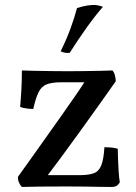

<svg xmlns="http://www.w3.org/2000/svg" viewBox="-20 -741 541 763"><path d="M67 2Q60 -5 55.5 -15.5Q51 -26 51 -38Q72 -67 101.5 -108.5Q131 -150 164 -196.5Q197 -243 228.5 -287.5Q260 -332 285 -368.5Q310 -405 323 -426L343 -414H223Q187 -414 166 -406Q145 -398 133.5 -375Q122 -352 112 -308Q100 -308 85.5 -310Q71 -312 60 -316Q63 -349 65 -386Q67 -423 67 -461Q88 -460 119 -459.5Q150 -459 185 -458.5Q220 -458 250 -458Q280 -458 313.5 -458.5Q347 -459 377.5 -459.5Q408 -460 427 -461Q434 -453 437 -440.5Q440 -428 440 -418Q414 -381 377 -329Q340 -277 300 -221.5Q260 -166 223 -116Q186 -66 161 -33L153 -45H297Q332 -45 352.5 -52.5Q373 -60 382.5 -84Q392 -108 395 -156Q407 -156 420 -155Q433 -154 448 -150Q448 -134 449 -109.5Q450 -85 451.5 -60Q453 -35 456 -17Q447 2 424 2Q398 2 374 1.5Q350 1 319 0.5Q288 0 245 0Q179 0 136.5 0.5Q94 1 67 2ZM257 -531Q248 -530 238.5 -531.5Q229 -533 221 -537Q245 -586 260.5 -628.5Q276 -671 286 -709Q308 -716 326.5 -719Q345 -722 360 -721Q369 -720 376.5 -718Q384 -716 389 -714Q356 -676 321 -626.5Q286 -577 257 -531Z"/></svg>

Font: Vollkorn
Style: Regular
Weight: 400
Designer: Friedrich Althausen
Foundry: Friedrich Althausen
Version: Version 4.104